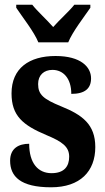

<svg xmlns="http://www.w3.org/2000/svg" viewBox="-20 -786 448 816"><path d="M143 -606H270C288 -651 338 -715 364 -753V-766H296C276 -740 231 -700 206 -671C181 -700 137 -740 117 -766H49V-753C74 -715 125 -651 143 -606ZM197 10C321 10 385 -58 385 -161C385 -258 329 -298 240 -334C164 -365 142 -384 142 -429C142 -467 167 -489 203 -489C248 -489 283 -454 283 -387C341 -387 367 -410 367 -453C367 -501 324 -548 216 -548C104 -548 29 -496 29 -389C29 -294 77 -254 177 -212C244 -184 274 -163 274 -120C274 -80 254 -50 199 -50C142 -50 104 -92 104 -175C60 -175 23 -156 23 -103C23 -36 67 10 197 10Z"/></svg>

Font: Noto Serif Thai ExtraCondensed ExtraBold
Style: Regular
Weight: 800
Width: 2
Designer: Monotype Design Team
Foundry: Monotype Imaging Inc.
Version: Version 2.002